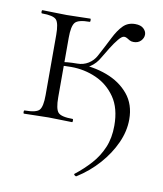

<svg xmlns="http://www.w3.org/2000/svg" viewBox="-71 -453 598 705"><g transform="rotate(10 228.0 -101.0)"><path d="M261 193Q258 194 254 190.5Q250 187 253 185Q285 160 310.5 131.5Q336 103 351 67.5Q366 32 366 -14Q366 -79 338 -119.5Q310 -160 266 -179.5Q222 -199 173 -199Q163 -199 149.5 -198.5Q136 -198 125 -196L120 -208Q139 -212 156 -213.5Q173 -215 192 -215Q252 -215 303 -196Q354 -177 385 -139.5Q416 -102 416 -46Q416 -2 396 42Q376 86 341.5 125Q307 164 261 193ZM32 0Q29 0 29 -6Q29 -12 32 -12Q75 -12 86.5 -25Q98 -38 98 -81V-305Q98 -349 86.5 -361.5Q75 -374 33 -374Q30 -374 30 -380Q30 -386 33 -386Q51 -386 74.5 -385Q98 -384 123 -384Q146 -384 169.5 -385Q193 -386 211 -386Q213 -386 213 -380Q213 -374 211 -374Q168 -374 156.5 -360Q145 -346 145 -303V-81Q145 -38 156.5 -25Q168 -12 211 -12Q213 -12 213 -6Q213 0 211 0Q192 0 169 -1Q146 -2 123 -2Q98 -2 74.5 -1Q51 0 32 0ZM192 -200V-215Q215 -215 233.5 -226.5Q252 -238 262 -257Q284 -298 299.5 -329Q315 -360 332.5 -377.5Q350 -395 377 -395Q398 -395 408.5 -385Q419 -375 419 -363Q419 -350 409 -339.5Q399 -329 382 -329Q373 -329 367 -332.5Q361 -336 356 -339Q351 -342 345 -342Q337 -342 324.5 -327Q312 -312 299 -291Q286 -270 276 -253Q263 -229 241 -214.5Q219 -200 192 -200Z"/></g></svg>

Font: Cormorant Light
Style: Regular
Weight: 300
Designer: Christian Thalmann (Catharsis Fonts)
Foundry: Catharsis Fonts
Version: Version 4.000